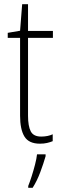

<svg xmlns="http://www.w3.org/2000/svg" viewBox="-20 -677 292 918"><path d="M177 -24Q193 -24 207.5 -27Q222 -30 232 -35V-2Q220 3 205 6.5Q190 10 171 10Q118 10 97 -24Q76 -58 76 -124V-496H17V-520L76 -530L86 -657H114V-529H233V-496H114V-124Q114 -74 127 -49Q140 -24 177 -24ZM198 70Q188 105 172.5 146.5Q157 188 136 221H115V212Q122 195 131 167Q140 139 147.5 110Q155 81 157 61H198Z"/></svg>

Font: Noto Sans Lao UI Cond ExtLt
Style: Regular
Weight: 200
Width: 3
Designer: Monotype Design Team
Foundry: Monotype Imaging Inc.
Version: Version 2.000; ttfautohint (v1.8.4.7-5d5b)